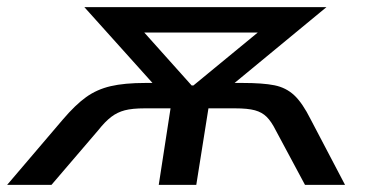

<svg xmlns="http://www.w3.org/2000/svg" viewBox="-51 -517 1040 537"><path d="M-31 0 125 -183Q160 -224 190 -245.5Q220 -267 258.5 -276Q297 -285 356 -285H427L397 -261L185 -497H862L576 -261L557 -285H627Q684 -285 716.5 -278.5Q749 -272 772 -250.5Q795 -229 818 -183L914 0H802L720 -153Q708 -177 695 -190Q682 -203 662 -208.5Q642 -214 606 -214H532L498 0H393L426 -214H354Q319 -214 298 -208.5Q277 -203 260 -190Q243 -177 224 -153L93 0ZM485 -278H490L710 -459L709 -426H315L323 -459Z"/></svg>

Font: Nunito Sans 7pt SemiExpanded Medium
Style: Italic
Weight: 500
Width: 6
Italic angle: -9°
Designer: Vernon Adams
Foundry: Vernon Adams
Version: Version 3.101;gftools[0.9.27]